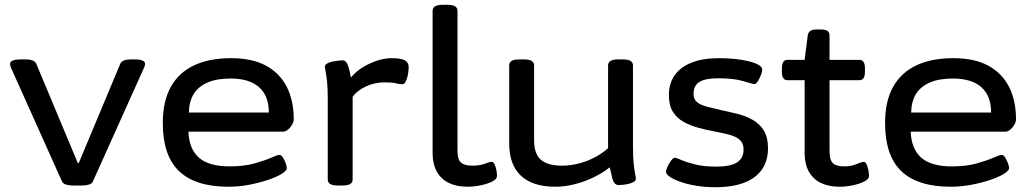

<svg xmlns="http://www.w3.org/2000/svg" viewBox="-20 -773 4313 802"><path d="M286 2Q269 2 256 -2Q243 -6 239 -15L25 -492Q24 -495 23 -499Q22 -503 22 -507Q22 -515 33.5 -520Q45 -525 70 -525H86Q103 -525 114.5 -521Q126 -517 131 -508L305 -92H309L483 -508Q488 -517 499.5 -521Q511 -525 529 -525H541Q564 -525 575 -520Q586 -515 586 -507Q586 -503 585 -499.5Q584 -496 582 -491L368 -15Q364 -6 351.5 -2Q339 2 320 2Z M935 7Q796 7 728 -58Q660 -123 660 -259Q660 -350 693.5 -410Q727 -470 790.5 -500Q854 -530 945 -530Q1034 -530 1091.5 -498.5Q1149 -467 1178 -410Q1207 -353 1207 -274Q1207 -264 1200 -252Q1193 -240 1183 -231.5Q1173 -223 1162 -223H767Q770 -150 811.5 -114Q853 -78 939 -78Q998 -78 1041.5 -90Q1085 -102 1112 -114Q1139 -126 1147 -126Q1155 -126 1161.5 -115.5Q1168 -105 1173 -92Q1178 -79 1178 -71Q1178 -60 1156 -46.5Q1134 -33 1098 -21Q1062 -9 1019.5 -1Q977 7 935 7ZM769 -303H1103Q1103 -372 1062.5 -408.5Q1022 -445 943 -445Q886 -445 847.5 -428.5Q809 -412 789.5 -381Q770 -350 769 -303Z M1394 2Q1369 2 1359 -4.5Q1349 -11 1349 -23V-365Q1349 -407 1346 -433.5Q1343 -460 1340 -475Q1337 -490 1337 -494Q1337 -502 1346 -507.5Q1355 -513 1367.5 -515.5Q1380 -518 1391.5 -519.5Q1403 -521 1409 -521Q1420 -521 1426 -513.5Q1432 -506 1436.5 -490.5Q1441 -475 1446 -449Q1465 -473 1493 -490.5Q1521 -508 1553 -519Q1585 -530 1616 -530Q1655 -530 1671 -521Q1687 -512 1687 -494Q1687 -484 1685.5 -471.5Q1684 -459 1680.5 -447.5Q1677 -436 1672.5 -428.5Q1668 -421 1660 -421Q1647 -421 1633.5 -425Q1620 -429 1587 -429Q1545 -429 1508.5 -412Q1472 -395 1453 -369V-23Q1453 -11 1443 -4.5Q1433 2 1408 2Z M1933 7Q1887 7 1854.5 -9Q1822 -25 1804.5 -56.5Q1787 -88 1787 -133V-727Q1787 -740 1797 -746.5Q1807 -753 1832 -753H1846Q1871 -753 1881 -746.5Q1891 -740 1891 -728V-143Q1891 -106 1906 -93.5Q1921 -81 1952 -81Q1984 -81 2005 -89Q2026 -97 2034 -97Q2040 -97 2044 -90Q2048 -83 2051 -72.5Q2054 -62 2055 -52Q2056 -42 2056 -38Q2056 -25 2036.5 -15Q2017 -5 1988.5 1Q1960 7 1933 7Z M2300 7Q2205 7 2156 -39Q2107 -85 2107 -174V-500Q2107 -512 2117 -518.5Q2127 -525 2152 -525H2166Q2191 -525 2201 -518.5Q2211 -512 2211 -500V-186Q2211 -131 2239 -106Q2267 -81 2328 -81Q2362 -81 2397.5 -90Q2433 -99 2465 -116Q2497 -133 2520 -154V-500Q2520 -512 2530 -518.5Q2540 -525 2565 -525H2579Q2604 -525 2614 -518.5Q2624 -512 2624 -500V-158Q2624 -116 2627 -88.5Q2630 -61 2633 -46.5Q2636 -32 2636 -26Q2636 -18 2627 -13Q2618 -8 2605.5 -5Q2593 -2 2581.5 -1Q2570 0 2564 0Q2554 0 2547.5 -7.5Q2541 -15 2537 -31Q2533 -47 2527 -74Q2498 -51 2460 -32.5Q2422 -14 2380.5 -3.5Q2339 7 2300 7Z M2968 9Q2926 9 2889 3Q2852 -3 2823.5 -13Q2795 -23 2778.5 -34Q2762 -45 2762 -56Q2762 -64 2768.5 -77.5Q2775 -91 2783.5 -102.5Q2792 -114 2799 -114Q2805 -114 2826.5 -104.5Q2848 -95 2884.5 -86Q2921 -77 2971 -77Q3031 -77 3058.5 -94.5Q3086 -112 3086 -149Q3086 -175 3070 -189Q3054 -203 3025.5 -210.5Q2997 -218 2959 -225Q2927 -231 2894.5 -240Q2862 -249 2834.5 -264.5Q2807 -280 2790.5 -306.5Q2774 -333 2774 -376Q2774 -424 2798 -458.5Q2822 -493 2869 -511.5Q2916 -530 2982 -530Q3015 -530 3047 -527Q3079 -524 3106 -517.5Q3133 -511 3148.5 -502Q3164 -493 3164 -483Q3164 -474 3158.5 -459.5Q3153 -445 3145.5 -433.5Q3138 -422 3131 -422Q3124 -422 3085 -434Q3046 -446 2979 -446Q2927 -446 2902 -431Q2877 -416 2877 -381Q2877 -358 2892 -346Q2907 -334 2934.5 -327Q2962 -320 2997 -312Q3030 -305 3063.5 -296.5Q3097 -288 3125.5 -271.5Q3154 -255 3171 -227Q3188 -199 3188 -154Q3188 -102 3163 -65.5Q3138 -29 3089 -10Q3040 9 2968 9Z M3487 7Q3441 7 3408.5 -9Q3376 -25 3358.5 -56.5Q3341 -88 3341 -133V-438H3269Q3246 -438 3246 -474V-487Q3246 -523 3269 -523H3341L3354 -625Q3356 -638 3365 -644Q3374 -650 3391 -650H3406Q3428 -650 3436.5 -644Q3445 -638 3445 -625V-523H3570Q3593 -523 3593 -487V-474Q3593 -438 3570 -438H3445V-143Q3445 -104 3459.5 -91Q3474 -78 3506 -78Q3536 -78 3557.5 -87.5Q3579 -97 3588 -97Q3594 -97 3598 -90Q3602 -83 3605 -72Q3608 -61 3609 -51.5Q3610 -42 3610 -38Q3610 -25 3590.5 -15Q3571 -5 3542.5 1Q3514 7 3487 7Z M3952 7Q3813 7 3745 -58Q3677 -123 3677 -259Q3677 -350 3710.5 -410Q3744 -470 3807.5 -500Q3871 -530 3962 -530Q4051 -530 4108.5 -498.5Q4166 -467 4195 -410Q4224 -353 4224 -274Q4224 -264 4217 -252Q4210 -240 4200 -231.5Q4190 -223 4179 -223H3784Q3787 -150 3828.5 -114Q3870 -78 3956 -78Q4015 -78 4058.5 -90Q4102 -102 4129 -114Q4156 -126 4164 -126Q4172 -126 4178.5 -115.5Q4185 -105 4190 -92Q4195 -79 4195 -71Q4195 -60 4173 -46.5Q4151 -33 4115 -21Q4079 -9 4036.5 -1Q3994 7 3952 7ZM3786 -303H4120Q4120 -372 4079.5 -408.5Q4039 -445 3960 -445Q3903 -445 3864.5 -428.5Q3826 -412 3806.5 -381Q3787 -350 3786 -303Z"/></svg>

Font: Asap Expanded Medium
Style: Regular
Weight: 500
Width: 7
Designer: Pablo Cosgaya
Foundry: Omnibus-Type
Version: Version 3.001